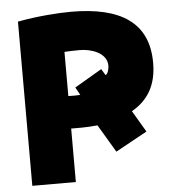

<svg xmlns="http://www.w3.org/2000/svg" viewBox="-53 -774 750 848"><g transform="rotate(-5 322.0 -350.5)"><path d="M293 -726C514 -726 635 -648 635 -470C635 -370 595 -306 523 -265L579 -170L439 -93L366 -216C344 -214 320 -212 294 -212H249V25H56V-703C139 -719 236 -726 293 -726ZM283 -391 404 -462 421 -434C431 -437 437 -461 437 -474C437 -532 367 -554 317 -554C290 -554 266 -553 249 -552V-356C261 -356 290 -355 302 -357Z"/></g></svg>

Font: Repo Black
Style: Regular
Weight: 900
Designer: Stefan Peev
Foundry: Context Ltd
Version: Version 1.502